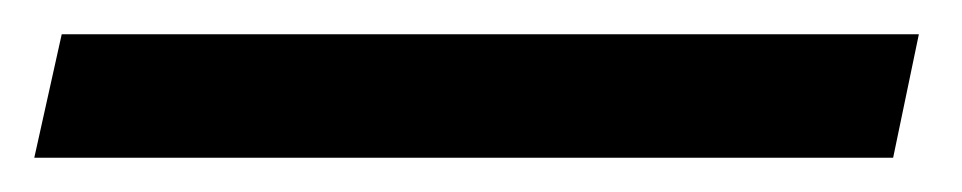

<svg xmlns="http://www.w3.org/2000/svg" viewBox="-41 37 561 112"><path d="M480 129 495 57H-5L-21 129Z"/></svg>

Font: Perun Medium Italic
Style: Regular
Weight: 500
Italic angle: -12°
Foundry: Copyright (c) Stefan Peev, Context Ltd, 2016
Version: Version 1.026